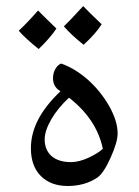

<svg xmlns="http://www.w3.org/2000/svg" viewBox="-20 -620 463 640"><path d="M156.7 -360.4C156.7 -344.7 160.6 -328.1 181.6 -315.9C113.3 -251 83 -188.5 83 -126C83 -85.9 94.2 -55.2 116.2 -33.2C138.2 -11.2 168 0 205.6 0C243.2 0 276.4 -9.3 304.2 -27.8C318.4 -37.6 333 -59.6 348.6 -94.2C364.3 -128.9 372.1 -155.8 372.1 -175.8C372.1 -203.1 362.3 -233.9 343.3 -267.6C323.7 -301.3 299.8 -330.6 271.5 -355.5C242.7 -380.4 213.4 -397.9 183.6 -408.2C168 -401.9 156.7 -381.3 156.7 -360.4ZM128.9 -155.3C128.9 -174.3 136.2 -196.8 150.9 -222.2C165.5 -247.1 185.1 -271.5 210 -294.4C271.5 -246.6 309.1 -189.9 322.8 -124C312 -113.8 295.9 -104 274.9 -94.2C253.9 -84.5 234.4 -79.6 216.3 -79.6C161.1 -79.6 128.9 -107.9 128.9 -155.3ZM168 -524.9C135.3 -556.6 114.7 -576.7 106.9 -585C81.5 -556.2 60.1 -533.7 42.5 -517.6C56.6 -501 79.1 -480.5 108.9 -456.5C136.2 -482.9 155.8 -505.9 168 -524.9ZM318.8 -539.1C285.6 -570.8 265.1 -591.3 257.3 -599.6C221.7 -561 200.2 -538.6 192.9 -532.2C208.5 -513.7 230.5 -493.2 258.8 -470.7C286.6 -496.6 306.6 -519 318.8 -539.1Z"/></svg>

Font: Noto Naskh Arabic
Style: Regular
Weight: 400
Designer: Monotype Design Team
Foundry: Monotype Imaging Inc.
Version: Version 1.07